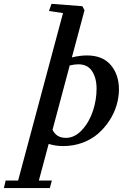

<svg xmlns="http://www.w3.org/2000/svg" viewBox="-127 -745 659 994"><path d="M200.7 11.2Q158.7 11.2 125 0L74.2 189.5H141.6L130.9 228.5H-106.9L-97.7 189.5H-33.2L199.2 -677.2L126.5 -688L139.6 -725.1L299.3 -712.9L310.5 -691.9L245.1 -447.8Q287.1 -458 322.8 -458Q404.3 -458 446.5 -408.2Q488.8 -358.4 488.8 -282.2Q488.8 -241.7 476.6 -200.4Q464.4 -159.2 439.7 -121.1Q415 -83 381.3 -53.5Q347.7 -23.9 300.8 -6.3Q253.9 11.2 200.7 11.2ZM278.8 -412.1Q258.8 -412.1 233.9 -406.2L145 -73.2Q165 -31.2 213.9 -31.2Q259.8 -31.2 297.4 -72Q335 -112.8 354 -170.4Q373 -228 373 -285.6Q373 -341.3 349.6 -376.7Q326.2 -412.1 278.8 -412.1Z"/></svg>

Font: Elstob 8pt
Style: Bold Italic
Weight: 700
Italic angle: -20°
Designer: Peter S. Baker
Version: Version 1.015